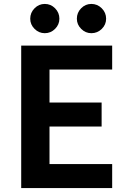

<svg xmlns="http://www.w3.org/2000/svg" viewBox="-20 -957 646 977"><path d="M282.2 -861.8Q282.2 -832 260.3 -810.1Q238.3 -788.1 208 -788.1Q177.7 -788.1 155.8 -810.1Q133.8 -832 133.8 -861.8Q133.8 -892.6 155.8 -914.8Q177.7 -937 208 -937Q238.3 -937 260.3 -914.8Q282.2 -892.6 282.2 -861.8ZM444.8 -937Q475.6 -937 497.8 -914.8Q520 -892.6 520 -861.8Q520 -831.5 497.8 -809.8Q475.6 -788.1 444.8 -788.1Q415 -788.1 393.1 -810.1Q371.1 -832 371.1 -861.8Q371.1 -892.6 392.8 -914.8Q414.6 -937 444.8 -937ZM550.8 -603H231.9V-435.1H497.1V-313H231.9V-122.1H550.8V0H87.9V-725.1H550.8Z"/></svg>

Font: Stilu SemiBold
Style: Regular
Weight: 600
Designer: Genilson Lima Santos
Foundry: Genilson Lima Santos
Version: Version 1.200;PS 001.200;hotconv 1.0.88;makeotf.lib2.5.64775